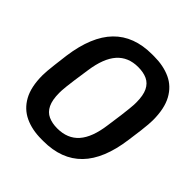

<svg xmlns="http://www.w3.org/2000/svg" viewBox="-190 -833 980 980"><g transform="rotate(45 300.0 -343.0)"><path d="M259 10Q191 10 140 -14Q89 -38 60.5 -89.5Q32 -141 32 -225Q32 -239 33.5 -257Q35 -275 38.5 -305Q42 -335 48 -382Q70 -541 145.5 -618.5Q221 -696 352 -696H366Q434 -696 485 -672.5Q536 -649 564.5 -597Q593 -545 593 -461Q593 -448 591.5 -429.5Q590 -411 586.5 -381Q583 -351 576 -303Q555 -145 479.5 -67.5Q404 10 273 10ZM277 -86Q351 -86 393 -133.5Q435 -181 448 -280Q456 -333 460 -366Q464 -399 466 -417.5Q468 -436 468.5 -446.5Q469 -457 469 -464Q469 -516 454.5 -545.5Q440 -575 413 -587.5Q386 -600 348 -600Q276 -600 234 -552.5Q192 -505 178 -407Q170 -354 165.5 -321Q161 -288 159 -269Q157 -250 156.5 -240Q156 -230 156 -222Q156 -171 170.5 -141Q185 -111 212.5 -98.5Q240 -86 277 -86Z"/></g></svg>

Font: Chivo Mono Medium
Style: Italic
Weight: 500
Italic angle: -8.05°
Monospace: yes
Designer: Hector Gatti
Foundry: Omnibus-Type
Version: Version 1.008